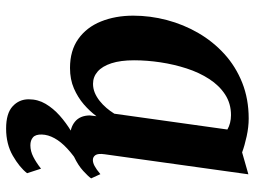

<svg xmlns="http://www.w3.org/2000/svg" viewBox="-120 -480 814 613"><g transform="rotate(90 286.5 -173.0)"><path d="M472 -100.5Q469 -79.5 474.8 -71.2Q480.5 -63 490.5 -63Q499 -63 509.5 -68.5Q520 -74 535.5 -87L549 -57.5Q543 -48.5 525.2 -32.2Q507.5 -16 480.2 -3Q453 10 419 10Q387 10 367.8 -6Q348.5 -22 348 -53L350.5 -74.5Q335 -53.5 312.8 -34.2Q290.5 -15 261.8 -2.5Q233 10 196.5 10Q141 10 103.8 -16.5Q66.5 -43 48 -89Q29.5 -135 29.5 -192Q29.5 -246 43.5 -299.2Q57.5 -352.5 84.8 -399.5Q112 -446.5 151.8 -482.8Q191.5 -519 243.5 -539.8Q295.5 -560.5 358 -560.5Q385 -560.5 414.8 -554Q444.5 -547.5 466 -539.5L536 -559.5ZM393 -492.5Q383.5 -498 371.8 -501Q360 -504 347 -504Q310 -504 281.2 -485.2Q252.5 -466.5 231.8 -434.5Q211 -402.5 198 -362.2Q185 -322 178.5 -278.8Q172 -235.5 172 -194.5Q172 -151.5 181.5 -122.2Q191 -93 208 -78.2Q225 -63.5 247 -63.5Q262 -63.5 275.8 -69.2Q289.5 -75 301.8 -84.8Q314 -94.5 324.2 -106.5Q334.5 -118.5 342.5 -131.5ZM390 214Q341.5 214 319 193.2Q296.5 172.5 296.5 142Q296.5 112.5 311 88Q325.5 63.5 348.5 43Q371.5 22.5 399 6Q426.5 -10.5 452 -23L476.5 -34L506.5 -21Q475.5 -1.5 453.8 18.8Q432 39 420.8 59.5Q409.5 80 409 100Q408.5 120 418 128.2Q427.5 136.5 443.5 136.5Q462 136.5 480.2 127.2Q498.5 118 518 102.5L532.5 147Q514 171 476.8 192.5Q439.5 214 390 214Z"/></g></svg>

Font: Merriweather 36pt
Style: Bold Italic
Weight: 700
Italic angle: -7.8°
Version: Version 2.101